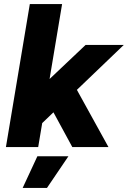

<svg xmlns="http://www.w3.org/2000/svg" viewBox="-20 -720 626 940"><path d="M9 0 126 -700H284L167 0ZM180 -111 102 -219 399 -500H586ZM334 0 214 -221 330 -328 511 0ZM91 200 163 45H315L210 200Z"/></svg>

Font: Figtree ExtraBold
Style: Italic
Weight: 800
Italic angle: -9.5°
Foundry: Erik Kennedy
Version: Version 2.001;gftools[0.9.30]